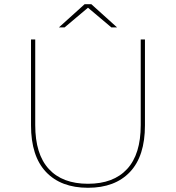

<svg xmlns="http://www.w3.org/2000/svg" viewBox="-20 -887 834 910"><path d="M127 -293V-700H147V-294Q147 -156 211.5 -86Q276 -16 397 -16Q518 -16 582.5 -86Q647 -156 647 -294V-700H667V-293Q667 -147 596 -72Q525 3 397 3Q269 3 198 -72Q127 -147 127 -293ZM381 -867H413L535 -757H508L394 -853H400L286 -757H259Z"/></svg>

Font: iiserrat Thin
Style: Regular
Weight: 100
Designer: Akira Ohta
Foundry: Akira Ohta
Version: Version 1.200;Glyphs 3.3.1 (3343)